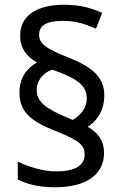

<svg xmlns="http://www.w3.org/2000/svg" viewBox="-20 -785 521 810"><path d="M62 -395C62 -307 119 -270 218 -231C319 -191 337 -170 337 -133C337 -95 309 -62 217 -62C159 -62 96 -83 55 -103V-28C95 -7 145 5 214 5C342 5 419 -48 419 -140C419 -191 394 -225 350 -250C386 -273 420 -315 420 -383C420 -463 363 -505 267 -543C173 -580 145 -601 145 -638C145 -675 172 -697 245 -697C304 -697 342 -682 385 -664L411 -731C364 -751 320 -765 250 -765C132 -765 65 -716 65 -636C65 -582 91 -547 136 -521C98 -501 62 -461 62 -395ZM135 -405C135 -449 167 -481 201 -491C314 -452 346 -420 346 -370C346 -325 316 -297 287 -279L268 -287C170 -328 135 -356 135 -405Z"/></svg>

Font: Noto Sans Thai
Style: Regular
Weight: 400
Designer: Monotype Design Team
Foundry: Monotype Imaging Inc.
Version: Version 1.901